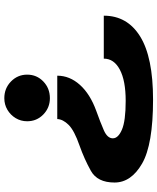

<svg xmlns="http://www.w3.org/2000/svg" viewBox="63 -805 746 912"><g transform="rotate(-90 436.0 -349.0)"><path d="M532.5 -450Q532.5 -391 489 -342.5Q445.5 -294 366 -265Q311.5 -245.5 273.2 -228.8Q235 -212 235 -186Q235 -160.5 276.2 -142.8Q317.5 -125 413 -125Q509 -125 561.2 -152.8Q613.5 -180.5 613.5 -229H817.5Q817.5 -117.5 718.8 -56.2Q620 5 419 5Q205.5 5 115.2 -47Q25 -99 25 -178Q25 -259.5 80.8 -290.5Q136.5 -321.5 200 -344Q272 -369 298.8 -396Q325.5 -423 326.5 -450ZM425.5 -701.5Q472.5 -701.5 505 -669.8Q537.5 -638 537.5 -593Q537.5 -547.5 505 -516.2Q472.5 -485 425.5 -485Q380.5 -485 348.2 -516.2Q316 -547.5 316 -593Q316 -623 331 -647.8Q346 -672.5 370.8 -687Q395.5 -701.5 425.5 -701.5Z"/></g></svg>

Font: Anybody UltraExpanded Regular
Style: Bold
Weight: 700
Width: 9
Designer: Tyler Finck
Foundry: Etcetera Type Company
Version: Version 1.010; ttfautohint (v1.8.3) -l 8 -r 50 -G 200 -x 14 